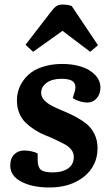

<svg xmlns="http://www.w3.org/2000/svg" viewBox="-20 -807 486 841"><path d="M409.2 -608.9 375 -580.1 253.9 -671.9 125 -580.1 91.8 -610.8 202.1 -753.9Q215.8 -772.5 226.6 -779.8Q237.3 -787.1 253.9 -787.1Q275.9 -787.1 293.9 -780.8ZM211.9 -51.8Q252 -51.8 277.6 -68.8Q303.2 -85.9 303.2 -120.1Q303.2 -137.2 292.5 -151.1Q281.7 -165 264.2 -174.6Q246.6 -184.1 224.4 -194.6Q202.1 -205.1 178.7 -214.4Q155.3 -223.6 133.1 -237.8Q110.8 -252 93.3 -268.6Q75.7 -285.2 64.9 -310.3Q54.2 -335.4 54.2 -366.2Q54.2 -388.7 60.3 -410.2Q66.4 -431.6 81.3 -453.1Q96.2 -474.6 118.4 -490.7Q140.6 -506.8 175.5 -516.8Q210.4 -526.9 253.9 -526.9Q298.8 -526.9 336.2 -514.9Q373.5 -502.9 396.7 -478.8Q419.9 -454.6 419.9 -422.9Q419.9 -395.5 403.6 -376.7Q387.2 -357.9 363.8 -357.9Q345.7 -357.9 325.9 -364.3Q306.2 -370.6 298.8 -377.9L309.1 -412.1Q314 -436.5 300.5 -449.2Q287.1 -461.9 250 -461.9Q208 -461.9 184.1 -444.3Q160.2 -426.8 160.2 -400.9Q160.2 -382.8 173.8 -368.2Q187.5 -353.5 209.2 -342.5Q231 -331.5 257.3 -320.8Q283.7 -310.1 310.1 -296.1Q336.4 -282.2 358.2 -264.9Q379.9 -247.6 393.6 -220.2Q407.2 -192.9 407.2 -158.2Q407.2 -81.1 348.1 -33.4Q289.1 14.2 196.8 14.2Q121.6 14.2 73.2 -11.2Q24.9 -36.6 24.9 -82Q24.9 -112.8 42.2 -130.4Q59.6 -147.9 85.9 -147.9Q101.6 -147.9 118.9 -144Q136.2 -140.1 145 -134.8V-106Q145 -75.7 158.7 -63.7Q172.4 -51.8 211.9 -51.8Z"/></svg>

Font: Literata Book
Style: Bold Italic
Weight: 700
Italic angle: -3°
Designer: Latin by Veronika Burian and Jose Scaglione. Greek by Irene Vlachou. Cyrillic by Vera Evstafieva
Foundry: TypeTogether
Version: Version 1.003;PS 001.003;hotconv 1.0.88;makeotf.lib2.5.64775